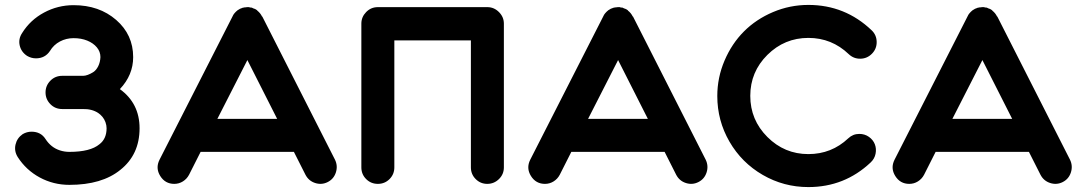

<svg xmlns="http://www.w3.org/2000/svg" viewBox="-20 -747 4396 780"><path d="M279 -592Q249 -592 223.5 -578.5Q198 -565 183 -540Q163 -510 126 -510Q107 -510 90 -520Q66 -536 60 -562.5Q54 -589 70 -613Q103 -666 159 -696Q215 -726 279 -726Q383 -726 452 -666Q521 -606 521 -515Q521 -442 467 -385Q547 -327 547 -226Q547 -119 469 -57Q394 4 262 4Q197 4 141.5 -26Q86 -56 52 -109Q37 -133 43 -159.5Q49 -186 72 -202Q89 -212 108 -212Q146 -212 165 -182Q176 -165 190.5 -153.5Q205 -142 223.5 -136Q242 -130 262 -130Q347 -130 384 -161Q413 -183 413 -226Q413 -238 408.5 -250.5Q404 -263 396 -272.5Q388 -282 379 -288Q353 -305 316 -304H233Q204 -304 184.5 -324Q165 -344 165 -371.5Q165 -399 184.5 -419Q204 -439 233 -439H310H318Q326 -439 337 -443Q348 -447 359.5 -454.5Q371 -462 379 -478Q387 -494 388 -515Q388 -537 373.5 -554.5Q359 -572 334.5 -582Q310 -592 279 -592Z M1341 -98Q1353 -73 1344.5 -46.5Q1336 -20 1311.5 -7.5Q1287 5 1260.5 -3.5Q1234 -12 1221 -37L1174 -130H795L748 -37Q739 -20 723 -10Q707 0 688 0Q651 0 631 -32Q611 -64 628 -98L925 -681Q925 -682 927 -685Q927 -686 928 -687Q932 -693 937 -698Q937 -698 939 -700Q941 -702 942.5 -703Q944 -704 946 -706Q946 -706 948 -707Q955 -712 962 -714Q963 -714 963 -714Q964 -715 964 -715Q967 -716 969 -716Q970 -716 973 -717Q973 -717 974 -717Q975 -717 976 -717Q980 -718 984 -718Q985 -718 985.5 -718Q986 -718 986 -718Q989 -718 992 -718Q994 -717 994 -717Q998 -717 1001 -716Q1003 -716 1003 -716Q1006 -715 1009 -713Q1010 -713 1012 -712Q1015 -711 1015 -711Q1015 -711 1015.5 -710.5Q1016 -710 1017 -710Q1018 -709 1019 -709Q1022 -707 1025 -705V-704Q1038 -694 1045 -679Q1045 -680 1045 -680Q1045 -680 1045 -681ZM863 -264H1106L985 -503Z M1960 -718Q1987 -718 2007 -698Q2027 -678 2027 -651V-67Q2027 -39 2007 -19.5Q1987 0 1959.5 0Q1932 0 1912.5 -19.5Q1893 -39 1893 -67V-583H1582V-67Q1582 -39 1562.5 -19.5Q1543 0 1515 0Q1487 0 1467.5 -19.5Q1448 -39 1448 -67V-651Q1448 -678 1467.5 -698Q1487 -718 1515 -718Z M2847 -98Q2859 -73 2850.5 -46.5Q2842 -20 2817.5 -7.5Q2793 5 2766.5 -3.5Q2740 -12 2727 -37L2680 -130H2301L2254 -37Q2245 -20 2229 -10Q2213 0 2194 0Q2157 0 2137 -32Q2117 -64 2134 -98L2431 -681Q2431 -682 2433 -685Q2433 -686 2434 -687Q2438 -693 2443 -698Q2443 -698 2445 -700Q2447 -702 2448.5 -703Q2450 -704 2452 -706Q2452 -706 2454 -707Q2461 -712 2468 -714Q2469 -714 2469 -714Q2470 -715 2470 -715Q2473 -716 2475 -716Q2476 -716 2479 -717Q2479 -717 2480 -717Q2481 -717 2482 -717Q2486 -718 2490 -718Q2491 -718 2491.5 -718Q2492 -718 2492 -718Q2495 -718 2498 -718Q2500 -717 2500 -717Q2504 -717 2507 -716Q2509 -716 2509 -716Q2512 -715 2515 -713Q2516 -713 2518 -712Q2521 -711 2521 -711Q2521 -711 2521.5 -710.5Q2522 -710 2523 -710Q2524 -709 2525 -709Q2528 -707 2531 -705V-704Q2544 -694 2551 -679Q2551 -680 2551 -680Q2551 -680 2551 -681ZM2369 -264H2612L2491 -503Z M3264 -593Q3167 -593 3097.5 -524Q3028 -455 3028 -357.5Q3028 -260 3097.5 -190.5Q3167 -121 3264 -121Q3358 -121 3426 -185Q3445 -203 3471 -203Q3493 -203 3510 -191Q3527 -179 3534 -161Q3541 -143 3537 -122.5Q3533 -102 3517 -87Q3411 13 3264 13Q3164 13 3078.5 -36.5Q2993 -86 2943.5 -171.5Q2894 -257 2894 -357Q2894 -432 2923.5 -501Q2953 -570 3002.5 -619.5Q3052 -669 3120.5 -698Q3189 -727 3264 -727Q3413 -727 3521 -624Q3541 -605 3541.5 -577Q3542 -549 3522.5 -529Q3503 -509 3475.5 -508.5Q3448 -508 3428 -527Q3359 -593 3264 -593Z M4327 -98Q4339 -73 4330.5 -46.5Q4322 -20 4297.5 -7.5Q4273 5 4246.5 -3.5Q4220 -12 4207 -37L4160 -130H3781L3734 -37Q3725 -20 3709 -10Q3693 0 3674 0Q3637 0 3617 -32Q3597 -64 3614 -98L3911 -681Q3911 -682 3913 -685Q3913 -686 3914 -687Q3918 -693 3923 -698Q3923 -698 3925 -700Q3927 -702 3928.5 -703Q3930 -704 3932 -706Q3932 -706 3934 -707Q3941 -712 3948 -714Q3949 -714 3949 -714Q3950 -715 3950 -715Q3953 -716 3955 -716Q3956 -716 3959 -717Q3959 -717 3960 -717Q3961 -717 3962 -717Q3966 -718 3970 -718Q3971 -718 3971.5 -718Q3972 -718 3972 -718Q3975 -718 3978 -718Q3980 -717 3980 -717Q3984 -717 3987 -716Q3989 -716 3989 -716Q3992 -715 3995 -713Q3996 -713 3998 -712Q4001 -711 4001 -711Q4001 -711 4001.5 -710.5Q4002 -710 4003 -710Q4004 -709 4005 -709Q4008 -707 4011 -705V-704Q4024 -694 4031 -679Q4031 -680 4031 -680Q4031 -680 4031 -681ZM3849 -264H4092L3971 -503Z"/></svg>

Font: Multiround Pro
Style: Regular
Weight: 400
Designer: Ivan Filipov, Sasha Pavljenko
Version: Version 1.005;Fontself Maker 3.5.4